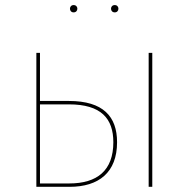

<svg xmlns="http://www.w3.org/2000/svg" viewBox="-20 -723 730 743"><path d="M264.9 -675.1C274 -675.1 279.4 -681.6 279.4 -689.3C279.4 -697 274 -703.4 264.9 -703.4C256.1 -703.4 250.7 -697 250.7 -689.3C250.7 -681.6 256.1 -675.1 264.9 -675.1ZM424.1 -703.4C415 -703.4 409.6 -697 409.6 -689.3C409.6 -681.6 415 -675.1 424.1 -675.1C432.9 -675.1 438.3 -681.6 438.3 -689.3C438.3 -697 432.9 -703.4 424.1 -703.4ZM246.6 -332.3H134.7V-518.3H120.7V0H249.1C362.4 0 433 -55.7 433 -172.7C433 -272 379.4 -332.3 246.6 -332.3ZM555.3 -518.3V0H569.3V-518.3ZM247.8 -13.1H134.7V-319.1H247C371.6 -319.1 418.6 -264 418.6 -172.7C418.6 -63.3 356.4 -13.1 247.8 -13.1Z"/></svg>

Font: Fira Sans Hair
Style: Regular
Weight: 100
Designer: bBox Type GmbH & Carrois Corporate GbR & Edenspiekermann AG
Foundry: bBox Type GmbH & Carrois Corporate GbR & Edenspiekermann AG
Version: Version 4.300;PS 004.300;hotconv 1.0.88;makeotf.lib2.5.64775